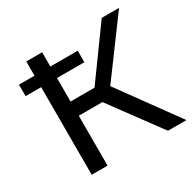

<svg xmlns="http://www.w3.org/2000/svg" viewBox="-153 -864 1039 1027"><g transform="rotate(-30 366.5 -350.0)"><path d="M602 0H716L454 -361L704 -700H597L377 -396H229V-541H398V-612H229V-700H131V-612H35V-541H131V0H229V-308H375Z"/></g></svg>

Font: AWKNG-Font Medium
Style: Regular
Weight: 500
Designer: Awakening Church
Foundry: Awakening Church
Version: Version 1.700;PS 001.700;hotconv 1.0.88;makeotf.lib2.5.64775